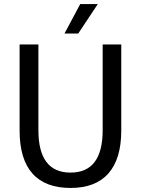

<svg xmlns="http://www.w3.org/2000/svg" viewBox="-20 -920 697 950"><path d="M77 0ZM77 -274V-700H170V-276Q170 -66 329 -66Q488 -66 488 -276V-700H580V-274Q580 -134 516.5 -62Q453 10 329 10Q204 10 140.5 -61.5Q77 -133 77 -274ZM377 -900H464L367 -754H299Z"/></svg>

Font: Sarabun
Style: Regular
Weight: 400
Designer: Suppakit Chalermlarp | Katatrad Co.,Ltd.
Foundry: Cadson Demak Co.,Ltd.
Version: Version 1.000; ttfautohint (v1.6)